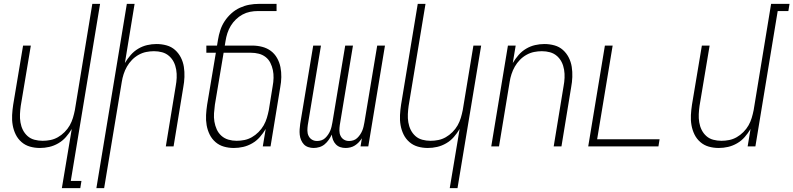

<svg xmlns="http://www.w3.org/2000/svg" viewBox="-20 -755 4091 990"><path d="M299 215 350 -90Q337 -68 320 -48.5Q303 -29 280.5 -16Q258 -3 234 2.5Q210 8 186 8Q159 8 134.5 1Q110 -6 91 -22.5Q72 -39 61 -61.5Q50 -84 45.5 -109.5Q41 -135 42.5 -162Q44 -189 48 -215L99 -520H139L87 -209Q84 -188 83 -166.5Q82 -145 85.5 -124Q89 -103 98 -85Q107 -67 122 -53.5Q137 -40 157.5 -34.5Q178 -29 200 -29Q220 -29 240 -33Q260 -37 278.5 -47.5Q297 -58 313 -74Q329 -90 339.5 -108.5Q350 -127 356 -147Q362 -167 366 -187L456 -735H496L345 178H400L394 215Z M477 215 634 -735H674L624 -430Q637 -452 654 -471.5Q671 -491 693 -504Q715 -517 739 -522.5Q763 -528 787 -528Q814 -528 839 -521Q864 -514 882.5 -497.5Q901 -481 912.5 -458.5Q924 -436 928 -410.5Q932 -385 931 -358Q930 -331 925 -305L875 0H835L886 -311Q890 -332 891 -353.5Q892 -375 888.5 -396Q885 -417 876 -435Q867 -453 851.5 -466.5Q836 -480 816 -485.5Q796 -491 774 -491Q754 -491 734 -487Q714 -483 695 -472.5Q676 -462 660.5 -446Q645 -430 634.5 -411.5Q624 -393 617.5 -373Q611 -353 608 -333L517 215Z M1186 8Q1159 8 1134.5 1Q1110 -6 1091 -22.5Q1072 -39 1061 -61.5Q1050 -84 1045.5 -109.5Q1041 -135 1042.5 -162Q1044 -189 1048 -215L1093 -483H1044V-520H1099L1104 -550Q1108 -575 1116 -599.5Q1124 -624 1138.5 -646Q1153 -668 1173 -686Q1193 -704 1217 -715Q1241 -726 1265.5 -730.5Q1290 -735 1315 -735H1406V-698H1309Q1289 -698 1269 -694Q1249 -690 1230.5 -680Q1212 -670 1196.5 -655Q1181 -640 1170 -622Q1159 -604 1152.5 -584Q1146 -564 1143 -544L1139 -520H1280Q1307 -520 1332 -513.5Q1357 -507 1376.5 -492.5Q1396 -478 1408.5 -456Q1421 -434 1426 -409Q1431 -384 1430.5 -357.5Q1430 -331 1425 -305L1375 0H1335L1350 -90Q1337 -68 1320 -48.5Q1303 -29 1280.5 -16Q1258 -3 1234 2.5Q1210 8 1186 8ZM1200 -29Q1220 -29 1240 -33Q1260 -37 1278.5 -47.5Q1297 -58 1313 -74Q1329 -90 1339.5 -108.5Q1350 -127 1356 -147Q1362 -167 1366 -187L1386 -311Q1390 -332 1390.5 -353Q1391 -374 1387 -393.5Q1383 -413 1374 -431Q1365 -449 1349.5 -461Q1334 -473 1314.5 -478Q1295 -483 1274 -483H1133L1088 -215Q1085 -193 1083.5 -171Q1082 -149 1085.5 -128Q1089 -107 1097.5 -88Q1106 -69 1121.5 -55Q1137 -41 1157.5 -35Q1178 -29 1200 -29Z M1762 8Q1747 8 1734 3.5Q1721 -1 1711.5 -11Q1702 -21 1697 -34Q1692 -47 1691 -61Q1684 -47 1675 -34Q1666 -21 1654 -11Q1642 -1 1627 3.5Q1612 8 1597 8Q1583 8 1569.5 3.5Q1556 -1 1547 -10.5Q1538 -20 1532.5 -33Q1527 -46 1525.5 -60Q1524 -74 1525 -88.5Q1526 -103 1528 -117L1595 -520H1635L1567 -110Q1565 -96 1565 -81.5Q1565 -67 1571 -54.5Q1577 -42 1588.5 -35Q1600 -28 1615 -28Q1626 -28 1637 -31.5Q1648 -35 1656.5 -43Q1665 -51 1671.5 -60.5Q1678 -70 1682.5 -80.5Q1687 -91 1689.5 -102Q1692 -113 1694 -124L1760 -520H1800L1732 -110Q1730 -96 1730 -81.5Q1730 -67 1736 -54.5Q1742 -42 1753.5 -35Q1765 -28 1780 -28Q1791 -28 1802 -31.5Q1813 -35 1821.5 -43Q1830 -51 1836.5 -60.5Q1843 -70 1847.5 -80.5Q1852 -91 1854.5 -102Q1857 -113 1859 -124L1925 -520H1965L1879 0H1839L1846 -42Q1839 -31 1830 -21.5Q1821 -12 1810 -5Q1799 2 1786.5 5Q1774 8 1762 8Z M2299 215 2350 -90Q2337 -68 2320 -48.5Q2303 -29 2280.5 -16Q2258 -3 2234 2.5Q2210 8 2186 8Q2159 8 2134.5 1Q2110 -6 2091 -22.5Q2072 -39 2061 -61.5Q2050 -84 2045.5 -109.5Q2041 -135 2042.5 -162Q2044 -189 2048 -215L2134 -735H2174L2087 -209Q2084 -188 2083 -166.5Q2082 -145 2085.5 -124Q2089 -103 2098 -85Q2107 -67 2122 -53.5Q2137 -40 2157.5 -34.5Q2178 -29 2200 -29Q2220 -29 2240 -33Q2260 -37 2278.5 -47.5Q2297 -58 2313 -74Q2329 -90 2339.5 -108.5Q2350 -127 2356 -147Q2362 -167 2366 -187L2421 -520H2461L2339 215Z M2513 0 2599 -520H2639L2624 -430Q2637 -452 2654 -471.5Q2671 -491 2693 -504Q2715 -517 2739 -522.5Q2763 -528 2787 -528Q2814 -528 2839 -521Q2864 -514 2882.5 -497.5Q2901 -481 2912.5 -458.5Q2924 -436 2928 -410.5Q2932 -385 2931 -358Q2930 -331 2925 -305L2875 0H2835L2886 -311Q2890 -332 2891 -353.5Q2892 -375 2888.5 -396Q2885 -417 2876 -435Q2867 -453 2851.5 -466.5Q2836 -480 2816 -485.5Q2796 -491 2774 -491Q2754 -491 2734 -487Q2714 -483 2695 -472.5Q2676 -462 2660.5 -446Q2645 -430 2634.5 -411.5Q2624 -393 2617.5 -373Q2611 -353 2608 -333L2553 0Z M3013 0 3099 -520H3139L3059 -37H3381L3375 0Z M3686 8Q3659 8 3634.5 1Q3610 -6 3591 -22.5Q3572 -39 3561 -61.5Q3550 -84 3545.5 -109.5Q3541 -135 3542.5 -162Q3544 -189 3548 -215L3599 -520H3639L3587 -209Q3584 -188 3583 -166.5Q3582 -145 3585.5 -124Q3589 -103 3598 -85Q3607 -67 3622 -53.5Q3637 -40 3657.5 -34.5Q3678 -29 3700 -29Q3720 -29 3740 -33Q3760 -37 3778.5 -47.5Q3797 -58 3813 -74Q3829 -90 3839.5 -108.5Q3850 -127 3856 -147Q3862 -167 3866 -187L3956 -735H4051L4045 -698H3990L3875 0H3835L3850 -90Q3837 -68 3820 -48.5Q3803 -29 3780.5 -16Q3758 -3 3734 2.5Q3710 8 3686 8Z"/></svg>

Font: Iosevka Extralight Oblique
Style: Regular
Weight: 200
Italic angle: -9°
Monospace: yes
Designer: Belleve Invis
Foundry: Belleve Invis
Version: Version 32.5.0; ttfautohint (v1.8.4)